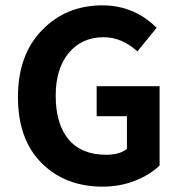

<svg xmlns="http://www.w3.org/2000/svg" viewBox="-20 -685 675 717"><path d="M363 12Q224 12 135.5 -76Q47 -164 47 -323Q47 -480 137 -572.5Q227 -665 362 -665Q481 -665 565 -581L493 -493Q435 -546 367 -546Q286 -546 237 -487.5Q188 -429 188 -328Q188 -222 236 -164.5Q284 -107 377 -107Q426 -107 454 -129V-251H341V-363H576V-67Q540 -32 484 -10Q428 12 363 12Z"/></svg>

Font: Assistant
Style: Bold
Weight: 700
Designer: Hebrew By Ben Nathan, Latin by Paul Hunt
Version: Version 2.001;PS 002.001;hotconv 1.0.88;makeotf.lib2.5.64775